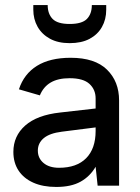

<svg xmlns="http://www.w3.org/2000/svg" viewBox="-20 -736 554 761"><path d="M203 5Q150 5 112 -12Q74 -29 53.5 -60Q33 -91 33 -134Q33 -197 80 -238.5Q127 -280 218 -290L359 -306V-346Q359 -381 334.5 -403.5Q310 -426 256 -426Q210 -426 181 -409Q152 -392 138 -358L55 -382Q75 -443 126.5 -475Q178 -507 260 -507Q356 -507 404 -460Q452 -413 452 -338V0H367L359 -75Q337 -37 299.5 -16Q262 5 203 5ZM214 -71Q284 -71 321.5 -109Q359 -147 359 -217V-231L225 -214Q177 -208 153.5 -188.5Q130 -169 130 -139Q130 -109 152.5 -90Q175 -71 214 -71ZM256 -565Q210 -565 178 -582.5Q146 -600 129 -630Q112 -660 112 -698V-716H169Q169 -681 188.5 -661Q208 -641 256 -641Q305 -641 324.5 -661Q344 -681 344 -716H401V-697Q401 -659 384 -629Q367 -599 335 -582Q303 -565 256 -565Z"/></svg>

Font: Envelope Sans Variable
Style: Regular
Weight: 500
Designer: Andreas Rasmussen / Norman Anderson
Foundry: mail.de GmbH
Version: Version 1.150